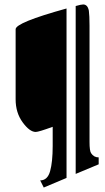

<svg xmlns="http://www.w3.org/2000/svg" viewBox="-20 -790 471 860"><path d="M216 -136V-222Q153 -199 140 -199Q113 -199 81.5 -242Q50 -285 50 -345V-659Q50 -689 278 -752V7L176 50L160 18Q193 18 204.5 -23.5Q216 -65 216 -136ZM319 -763Q343 -770 352.5 -770Q362 -770 368.5 -763.5Q375 -757 378 -742Q381 -720 381 -675V-154Q381 -114 388 -104Q400 -85 422 -85V-54L319 -11Z"/></svg>

Font: Pirata One
Style: Regular
Weight: 400
Designer: Rodrigo Fuenzalida, Nicolas Massi
Foundry: Rodrigo Fuenzalida, Nicolas Massi
Version: Version 1.001